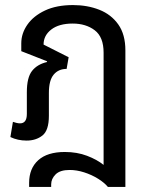

<svg xmlns="http://www.w3.org/2000/svg" viewBox="-20 -547 590 758"><path d="M95 191V175Q95 118 131 85.5Q167 53 236 53Q284 53 323.5 68Q363 83 389 104V-339Q389 -401 354 -427.5Q319 -454 267 -454Q213 -454 182.5 -430.5Q152 -407 152 -371L251 -321L243 -275Q211 -275 192 -252.5Q173 -230 173 -180V-90Q173 -32 147.5 -12Q122 8 85 8Q50 8 21 -6L31 -66Q37 -64 44.5 -62Q52 -60 59 -60Q86 -60 86 -97V-183Q86 -241 106.5 -267Q127 -293 165 -302L166 -305L64 -345V-376Q64 -415 88 -449.5Q112 -484 157.5 -505.5Q203 -527 268 -527Q325 -527 372 -508.5Q419 -490 447 -450.5Q475 -411 475 -348V191H406Q392 174 367 158.5Q342 143 312.5 133.5Q283 124 255 124Q217 124 199.5 141.5Q182 159 182 181V191Z"/></svg>

Font: Noto Sans Thai UI SemCond
Style: Regular
Weight: 400
Width: 4
Designer: Monotype Design Team
Foundry: Monotype Imaging Inc.
Version: Version 2.000